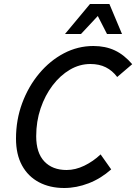

<svg xmlns="http://www.w3.org/2000/svg" viewBox="-20 -930 681 960"><path d="M60 -237Q60 -331 91 -414.5Q122 -498 176 -562.5Q230 -627 299.5 -663.5Q369 -700 447 -700Q507 -700 554 -678Q601 -656 641 -609L566 -545Q542 -577 509 -593.5Q476 -610 432 -610Q378 -610 329.5 -581.5Q281 -553 243 -503Q205 -453 183 -388Q161 -323 161 -249Q161 -166 201.5 -123Q242 -80 313 -80Q357 -80 401.5 -101.5Q446 -123 483 -158L536 -83Q484 -37 423 -13.5Q362 10 301 10Q229 10 174.5 -19Q120 -48 90 -103Q60 -158 60 -237ZM305 -760 430 -910H527L590 -760H515L469 -850L385 -760Z"/></svg>

Font: Radio Canada
Style: Italic
Weight: 400
Italic angle: -12°
Designer: Charles Daoud, Etienne Aubert Bonn, Alexandre Saumier Demers, Jacques Le Bailly
Foundry: Radio-Canada
Version: Version 2.104;gftools[0.9.28.dev5+ged2979d]